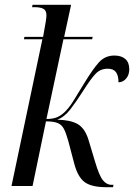

<svg xmlns="http://www.w3.org/2000/svg" viewBox="-20 -777 560 802"><path d="M425 5Q363 5 334 -16Q305 -37 290 -94L265 -189Q256 -221 247 -238.5Q238 -256 221 -263Q204 -270 172 -270L116 0H28L157 -613H80L82 -623H160Q168 -667 171 -685.5Q174 -704 174 -713Q174 -733 161.5 -740Q149 -747 125 -747H114L116 -757H277L248 -623H367L365 -613H245L174 -280Q197 -280 213.5 -285.5Q230 -291 247 -306Q266 -323 285 -353Q304 -383 331 -428Q368 -489 393.5 -517Q419 -545 458 -545Q487 -545 503.5 -530.5Q520 -516 520 -488Q520 -465 507.5 -449.5Q495 -434 475 -433Q475 -461 464.5 -475.5Q454 -490 430 -490Q400 -490 380 -469.5Q360 -449 327 -397Q299 -353 274 -320.5Q249 -288 219 -277Q274 -276 304 -259Q334 -242 349 -195L377 -102Q394 -44 409.5 -24.5Q425 -5 446 -5H454L452 5Z"/></svg>

Font: Noto Serif Display Condensed
Style: Italic
Weight: 400
Width: 3
Italic angle: -12°
Designer: Monotype Design Team
Foundry: Monotype Imaging Inc.
Version: Version 2.009